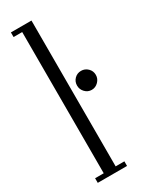

<svg xmlns="http://www.w3.org/2000/svg" viewBox="-198 -789 645 829"><g transform="rotate(-30 124.5 -375.0)"><path d="M23 0V-23H66V-727H23V-750H125.5V-23H169V0ZM202 -360.5Q182.5 -360.5 169 -374.8Q155.5 -389 155.5 -408Q155.5 -428 169 -441.5Q182.5 -455 202 -455Q221 -455 235 -441.5Q249 -428 249 -408Q249 -389 235 -374.8Q221 -360.5 202 -360.5Z"/></g></svg>

Font: Imbue 48pt Light
Style: Regular
Weight: 300
Designer: Tyler Finck
Foundry: Etcetera Type Company
Version: Version 1.102